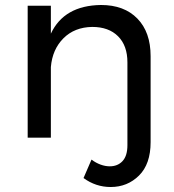

<svg xmlns="http://www.w3.org/2000/svg" viewBox="-20 -552 699 770"><path d="M584 -327V18Q584 106 537.5 152Q491 198 424 198Q364 198 315 162L347 88Q364 101 383 108Q402 115 420 115Q452 115 471.5 94Q491 73 491 30V-302Q491 -369 453.5 -406.5Q416 -444 350 -444Q279 -443 234.5 -398.5Q190 -354 184 -283V0H91V-529H184V-417Q237 -530 385 -532Q478 -532 531 -477.5Q584 -423 584 -327Z"/></svg>

Font: Montserrat arm2
Style: Regular
Weight: 400
Designer: Julieta Ulanovsky
Foundry: Julieta Ulanovsky
Version: Version 6.000